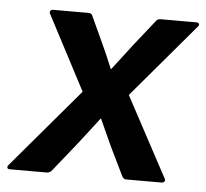

<svg xmlns="http://www.w3.org/2000/svg" viewBox="-63 -536 624 581"><g transform="rotate(5 249.0 -246.0)"><path d="M-12.7 0Q-19.7 0 -20.7 -4.2Q-21.7 -8.3 -17.4 -13L186.2 -253L67.6 -479.1Q64.6 -484.1 67.3 -488.1Q70 -492.1 75.3 -492.1H183Q193.4 -492.1 196 -483L231.5 -406Q240.4 -387.3 248.6 -368Q256.7 -348.7 265 -329H266.4Q281.3 -348.4 296.3 -367.9Q311.2 -387.3 325.2 -405.7L386.5 -483Q390.2 -488.4 393.5 -490.2Q396.9 -492.1 401.9 -492.1H510.9Q517.3 -492.1 519.1 -488.2Q520.9 -484.4 515.9 -479.1L326.3 -255.4L456.3 -13Q459.6 -8 456.8 -4Q453.9 0 446.9 0H340.6Q332.2 0 327.8 -9.1L286.8 -93.3Q277.1 -114 268 -134.5Q258.9 -155 248.9 -176.7H247.5Q231.2 -155.4 215.4 -134.8Q199.6 -114.3 184 -94.3L115.7 -9.1Q109 0 99.3 0Z"/></g></svg>

Font: Sofia Sans Hairline
Style: Italic
Weight: 1
Italic angle: -9°
Designer: Botio Nikoltchev, Ani Petrova
Foundry: lettersoup
Version: Version 4.102